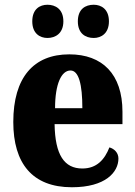

<svg xmlns="http://www.w3.org/2000/svg" viewBox="-20 -779 569 809"><path d="M375 -619C406 -619 439 -638 439 -689C439 -741 406 -759 375 -759C340 -759 308 -741 308 -689C308 -638 340 -619 375 -619ZM180 -619C213 -619 247 -638 247 -689C247 -741 213 -759 180 -759C148 -759 116 -741 116 -689C116 -638 148 -619 180 -619ZM283 10C425 10 479 -54 479 -111C479 -135 462 -152 441 -158C421 -107 388 -69 327 -69C251 -69 212 -126 210 -256H496V-308C496 -467 411 -550 272 -550C122 -550 36 -453 36 -265C36 -91 116 10 283 10ZM327 -323H212C212 -426 239 -482 277 -482C312 -482 327 -423 327 -323Z"/></svg>

Font: Noto Serif Tamil Condensed Black
Style: Regular
Weight: 900
Width: 3
Designer: Indian Type Foundry, Tom Grace, and the Monotype Design Team
Foundry: Monotype Imaging Inc.
Version: Version 2.004